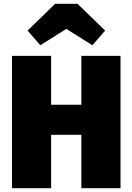

<svg xmlns="http://www.w3.org/2000/svg" viewBox="-20 -990 697 1010"><path d="M192 -752 329 -838 466 -752 533 -829 388 -970H270L125 -829ZM408 0H614V-696H408V-439H249V-696H43V0H249V-281H408Z"/></svg>

Font: Fira Sans Heavy
Style: Regular
Weight: 900
Designer: bBox Type GmbH & Carrois Corporate GbR & Edenspiekermann AG
Foundry: bBox Type GmbH & Carrois Corporate GbR & Edenspiekermann AG
Version: Version 4.300;PS 004.300;hotconv 1.0.88;makeotf.lib2.5.64775